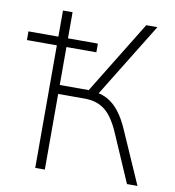

<svg xmlns="http://www.w3.org/2000/svg" viewBox="-80 -776 772 847"><g transform="rotate(10 306.5 -352.5)"><path d="M134 0V-549H0V-588H134V-705H177V-588H311V-549H177V-379H319L297 -363L507 -705H557L344 -359L332 -376Q366 -373 394 -357Q422 -341 445 -311.5Q468 -282 487 -239L592 0H545L454 -210Q424 -281 387.5 -310Q351 -339 296 -339H177V0Z"/></g></svg>

Font: Nunito Sans 10pt SemiCondensed ExtraLight
Style: Regular
Weight: 250
Width: 4
Designer: Vernon Adams
Foundry: Vernon Adams
Version: Version 3.101;gftools[0.9.27]